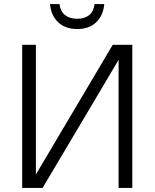

<svg xmlns="http://www.w3.org/2000/svg" viewBox="-20 -932 769 952"><path d="M636 0V-710H539L158 -67V-710H90V0H191L568 -635V0ZM363 -788Q304 -788 268.5 -821.5Q233 -855 228 -912H275Q280 -874 303.5 -856.5Q327 -839 363 -839Q399 -839 421.5 -856.5Q444 -874 449 -912H497Q492 -855 457 -821.5Q422 -788 363 -788Z"/></svg>

Font: Geist Light
Style: Regular
Weight: 400
Designer: Basement.studio, Andrés Briganti, Mateo Zaragoza
Foundry: Basement.studio, Vercel, Andrés Briganti, Guido Ferreyra, Mateo Zaragoza
Version: Version 1.401